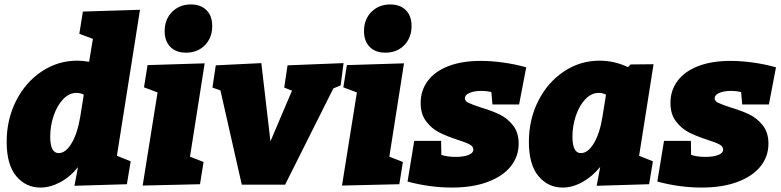

<svg xmlns="http://www.w3.org/2000/svg" viewBox="-20 -829 3514 864"><path d="M610 -785 506 -128 568 -103 551 0 315 7 331 -77Q296 -33 251 -9Q206 15 162 15Q96 15 53 -36.5Q10 -88 10 -191Q10 -291 52 -374.5Q94 -458 167 -507Q240 -556 328 -556Q351 -556 381 -551L398 -654L337 -677L353 -777ZM341 -303 357 -403Q342 -411 324 -411Q291 -411 264 -382.5Q237 -354 221.5 -308.5Q206 -263 206 -214Q206 -140 244 -140Q276 -140 302.5 -185Q329 -230 341 -303Z M644 -536 901 -544 835 -124 896 -100 880 0 622 6 689 -413 628 -436ZM721 -689Q721 -742 754.5 -775.5Q788 -809 839 -809Q883 -809 909 -783.5Q935 -758 935 -712Q935 -659 902 -625.5Q869 -592 817 -592Q772 -592 746.5 -618Q721 -644 721 -689Z M1274 -535 1526 -545 1513 -445 1480 -431 1263 2H1068L972 -422L936 -435L951 -535L1156 -545L1197 -193L1294 -421L1259 -435Z M1541 -536 1798 -544 1732 -124 1793 -100 1777 0 1519 6 1586 -413 1525 -436ZM1618 -689Q1618 -742 1651.5 -775.5Q1685 -809 1736 -809Q1780 -809 1806 -783.5Q1832 -758 1832 -712Q1832 -659 1799 -625.5Q1766 -592 1714 -592Q1669 -592 1643.5 -618Q1618 -644 1618 -689Z M2072 -387Q2072 -374 2087.5 -366.5Q2103 -359 2142 -346Q2192 -331 2227 -314.5Q2262 -298 2288 -265.5Q2314 -233 2314 -183Q2314 -125 2278.5 -80.5Q2243 -36 2175 -10.5Q2107 15 2014 15Q1914 15 1814 -12L1844 -195H1965L1966 -132Q1993 -123 2030 -123Q2066 -123 2088 -131.5Q2110 -140 2110 -156Q2110 -170 2093.5 -179Q2077 -188 2039 -200Q1990 -216 1956.5 -233Q1923 -250 1898 -282.5Q1873 -315 1873 -366Q1873 -422 1905 -465Q1937 -508 1998 -531.5Q2059 -555 2143 -555Q2191 -555 2245 -547.5Q2299 -540 2348 -526L2316 -359H2196L2191 -415Q2168 -420 2147 -420Q2114 -420 2093 -411Q2072 -402 2072 -387Z M2921 -540 2856 -128 2918 -103 2901 0 2665 7 2681 -78Q2645 -34 2600.5 -9.5Q2556 15 2512 15Q2446 15 2403 -36.5Q2360 -88 2360 -191Q2360 -291 2402 -374.5Q2444 -458 2517 -507Q2590 -556 2678 -556Q2744 -556 2806 -527L2818 -539ZM2691 -303 2707 -403Q2692 -411 2674 -411Q2641 -411 2614 -382.5Q2587 -354 2571.5 -308.5Q2556 -263 2556 -214Q2556 -140 2594 -140Q2626 -140 2652.5 -184.5Q2679 -229 2691 -303Z M3196 -387Q3196 -374 3211.5 -366.5Q3227 -359 3266 -346Q3316 -331 3351 -314.5Q3386 -298 3412 -265.5Q3438 -233 3438 -183Q3438 -125 3402.5 -80.5Q3367 -36 3299 -10.5Q3231 15 3138 15Q3038 15 2938 -12L2968 -195H3089L3090 -132Q3117 -123 3154 -123Q3190 -123 3212 -131.5Q3234 -140 3234 -156Q3234 -170 3217.5 -179Q3201 -188 3163 -200Q3114 -216 3080.5 -233Q3047 -250 3022 -282.5Q2997 -315 2997 -366Q2997 -422 3029 -465Q3061 -508 3122 -531.5Q3183 -555 3267 -555Q3315 -555 3369 -547.5Q3423 -540 3472 -526L3440 -359H3320L3315 -415Q3292 -420 3271 -420Q3238 -420 3217 -411Q3196 -402 3196 -387Z"/></svg>

Font: Bitter Pro Black
Style: Italic
Weight: 900
Italic angle: -9°
Designer: Sol Matas, and Bitter project Authors
Foundry: Sol Matas
Version: Version 1.010